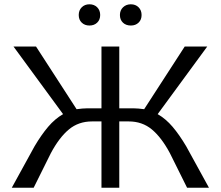

<svg xmlns="http://www.w3.org/2000/svg" viewBox="-20 -875 1029 895"><path d="M954 0H852L772 -161Q733 -234 688 -271.5Q643 -309 580 -309H536V0H453V-309H409Q346 -309 301 -271.5Q256 -234 217 -161L137 0H35L141 -193Q173 -247 204.5 -284Q236 -321 274 -343L43 -658H148L337 -366Q367 -370 385 -370H453V-658H536V-370H604Q622 -370 652 -366L841 -658H946L715 -343Q753 -321 784.5 -284Q816 -247 848 -193ZM347 -805Q347 -827 361 -841Q375 -855 397 -855Q419 -855 433 -841Q447 -827 447 -805Q447 -783 433 -769.5Q419 -756 397 -756Q375 -756 361 -769.5Q347 -783 347 -805ZM539 -805Q539 -827 553.5 -841Q568 -855 590 -855Q612 -855 626 -841Q640 -827 640 -805Q640 -783 626 -769.5Q612 -756 590 -756Q567 -756 553 -769.5Q539 -783 539 -805Z"/></svg>

Font: Ysabeau Medium
Style: Regular
Weight: 500
Designer: Christian Thalmann (Catharsis Fonts)
Version: Version 0.003